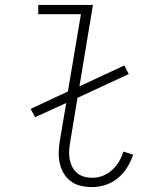

<svg xmlns="http://www.w3.org/2000/svg" viewBox="-20 -755 640 783"><path d="M356 8Q333 8 310.5 3Q288 -2 270 -15Q252 -28 240.5 -47Q229 -66 224 -88Q219 -110 219.5 -133.5Q220 -157 224 -181L250 -335L123 -277L105 -311L257 -382L310 -697H136V-735H359L304 -403L487 -488L505 -453L296 -356L266 -174Q263 -157 262 -139.5Q261 -122 264 -106Q267 -90 274.5 -75Q282 -60 294.5 -49.5Q307 -39 323 -34.5Q339 -30 356 -30Q378 -30 399 -38Q420 -46 437 -61.5Q454 -77 465.5 -96.5Q477 -116 483 -137L523 -124Q514 -97 498.5 -72Q483 -47 460.5 -28.5Q438 -10 410.5 -1Q383 8 356 8Z"/></svg>

Font: Iosevka Curly Slab XLtEx
Style: Italic
Weight: 200
Width: 7
Italic angle: -9°
Monospace: yes
Designer: Belleve Invis
Foundry: Belleve Invis
Version: Version 11.1.0; ttfautohint (v1.8.3)